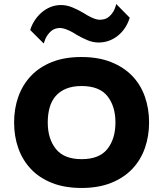

<svg xmlns="http://www.w3.org/2000/svg" viewBox="-20 -923 810 953"><path d="M624 -835Q606 -778 564 -745Q522 -712 469 -712Q441 -712 413 -724Q385 -736 361 -750Q350 -757 339.5 -763Q329 -769 317 -774Q294 -784 277 -784Q267 -784 256 -781Q245 -778 234.5 -769.5Q224 -761 214 -746Q204 -731 197 -707L130 -774Q137 -798 151.5 -820.5Q166 -843 186 -860.5Q206 -878 230.5 -888Q255 -898 283 -898Q311 -898 340 -886Q369 -874 392 -860Q415 -845 437 -835Q460 -825 475 -825Q487 -825 498.5 -828Q510 -831 521 -840Q532 -849 541.5 -864Q551 -879 557 -903ZM720 -315Q720 -247 699 -187.5Q678 -128 636 -84Q594 -40 531 -15Q468 10 385 10Q301 10 238 -15Q175 -40 133.5 -84Q92 -128 71 -187Q50 -246 50 -315Q50 -384 71 -443Q92 -502 133.5 -546Q175 -590 237.5 -615Q300 -640 384 -640Q468 -640 531 -615Q594 -590 636 -546.5Q678 -503 699 -443.5Q720 -384 720 -315ZM553 -315Q553 -396 513 -446Q473 -496 385 -496Q341 -496 309 -483Q277 -470 256.5 -446.5Q236 -423 226.5 -389.5Q217 -356 217 -315Q217 -234 257.5 -183.5Q298 -133 385 -133Q473 -133 513 -183.5Q553 -234 553 -315Z"/></svg>

Font: TypoPRO Sinkin Sans
Style: 700 Bold
Weight: 700
Designer: Keith Bates
Foundry: K-Type
Version: Sinkin Sans (version 1.0)  by Keith Bates   •   © 2014   www